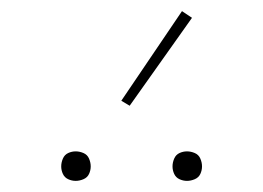

<svg xmlns="http://www.w3.org/2000/svg" viewBox="-20 -984 472 345"><path d="M316 -659Q323 -659 330 -662Q337 -665 340 -671.5Q343 -678 343 -685Q343 -692 340 -699Q337 -706 330 -709Q323 -712 316 -712Q309 -712 302.5 -709Q296 -706 293 -699Q290 -692 290 -685Q290 -678 293 -671.5Q296 -665 302.5 -662Q309 -659 316 -659ZM116 -659Q123 -659 130 -662Q137 -665 140 -671.5Q143 -678 143 -685Q143 -692 140 -699Q137 -706 130 -709Q123 -712 116 -712Q109 -712 102.5 -709Q96 -706 93 -699Q90 -692 90 -685Q90 -678 93 -671.5Q96 -665 102.5 -662Q109 -659 116 -659ZM213 -794 325 -952 307 -964 198 -803Z"/></svg>

Font: Iosevka Sparkle Thin
Style: Regular
Weight: 100
Designer: Belleve Invis
Foundry: Belleve Invis
Version: Version 4.5.0; ttfautohint (v1.8.3)